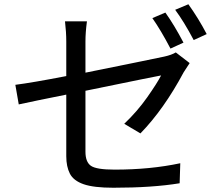

<svg xmlns="http://www.w3.org/2000/svg" viewBox="-20 -851 1040 901"><path d="M889 -663Q843 -750 802 -805L864 -831Q912 -764 950 -691ZM512 30Q420 30 372.5 13.5Q325 -3 308 -36Q291 -69 291 -118V-407Q141 -377 68 -361L52 -453Q131 -463 291 -494V-656Q291 -700 285 -751H388Q381 -699 381 -656V-510Q504 -535 610.5 -556.5Q717 -578 751 -585.5Q785 -593 805 -605L870 -555L842 -512Q749 -338 639 -225L563 -270Q624 -328 670.5 -394Q717 -460 736 -497Q727 -496 381 -425V-139Q381 -91 406.5 -73Q432 -55 518 -55Q686 -55 826 -85L823 9Q695 30 512 30ZM780 -623Q735 -709 695 -766L756 -792Q798 -733 841 -651Z"/></svg>

Font: LXGW 975 Gothic SC
Style: Regular
Weight: 400
Version: Version 2.01;February 25, 2021